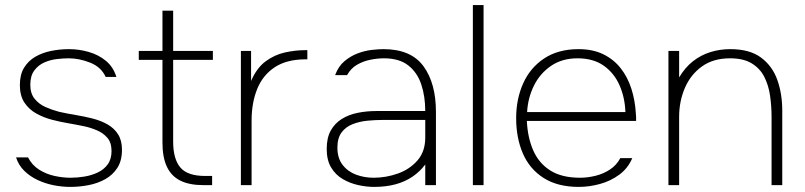

<svg xmlns="http://www.w3.org/2000/svg" viewBox="-20 -727 3162 754"><path d="M256 7Q224 7 191 0.5Q158 -6 128 -20Q98 -34 75.5 -56Q53 -78 43 -109H90Q106 -78 134 -60.5Q162 -43 194.5 -36Q227 -29 257 -29Q283 -29 311 -33.5Q339 -38 363.5 -49.5Q388 -61 403 -81.5Q418 -102 418 -134Q418 -167 401.5 -186Q385 -205 360 -215.5Q335 -226 311 -231Q297 -234 281 -237Q265 -240 248 -243Q218 -248 185 -256.5Q152 -265 123 -281Q94 -297 76 -324Q58 -351 58 -393Q58 -434 74.5 -461Q91 -488 118.5 -504Q146 -520 180.5 -527Q215 -534 251 -534Q290 -534 328.5 -523Q367 -512 396 -488Q425 -464 437 -425H395Q377 -464 334 -481Q291 -498 250 -498Q229 -498 203 -495Q177 -492 153.5 -481.5Q130 -471 114.5 -450Q99 -429 99 -394Q99 -360 116 -339Q133 -318 159 -306.5Q185 -295 212 -288Q243 -281 276.5 -275.5Q310 -270 342 -262Q377 -253 403 -238Q429 -223 444 -199Q459 -175 459 -139Q459 -96 441 -68Q423 -40 393.5 -23.5Q364 -7 328 0Q292 7 256 7Z M778 0Q724 0 688.5 -17.5Q653 -35 635.5 -72Q618 -109 618 -167V-492H525V-527H618V-685H660V-527H816V-492H660V-171Q660 -103 688 -69.5Q716 -36 786 -36H813V0Z M926 0V-527H966V-409Q988 -460 1023 -486Q1058 -512 1099 -521Q1140 -530 1177 -530Q1179 -530 1182 -530Q1185 -530 1187 -530V-494H1180Q1106 -494 1059 -463Q1012 -432 990 -377.5Q968 -323 968 -253V0Z M1449 7Q1420 7 1387.5 0Q1355 -7 1326.5 -23.5Q1298 -40 1280.5 -69Q1263 -98 1263 -142Q1263 -186 1279 -214.5Q1295 -243 1322.5 -260Q1350 -277 1385 -284Q1420 -291 1458 -291H1650Q1650 -348 1634.5 -395Q1619 -442 1583.5 -470Q1548 -498 1488 -498Q1463 -498 1435 -492.5Q1407 -487 1382.5 -473Q1358 -459 1343 -432H1296Q1309 -467 1333 -487Q1357 -507 1385 -517.5Q1413 -528 1440 -531Q1467 -534 1486 -534Q1594 -534 1643 -467Q1692 -400 1692 -287V0H1650V-81Q1629 -53 1599.5 -33Q1570 -13 1532.5 -3Q1495 7 1449 7ZM1447 -29Q1496 -29 1542.5 -45.5Q1589 -62 1619.5 -97Q1650 -132 1650 -187V-256H1483Q1454 -256 1423 -253Q1392 -250 1365 -239.5Q1338 -229 1321.5 -207Q1305 -185 1305 -147Q1305 -106 1325.5 -79.5Q1346 -53 1378.5 -41Q1411 -29 1447 -29Z M1837 0V-707H1879V0Z M2253 7Q2170 7 2115 -28Q2060 -63 2033.5 -124Q2007 -185 2007 -263Q2007 -338 2034.5 -399.5Q2062 -461 2117 -497.5Q2172 -534 2252 -534Q2308 -534 2349 -514Q2390 -494 2417.5 -459Q2445 -424 2459.5 -378.5Q2474 -333 2477 -282Q2478 -275 2478 -267.5Q2478 -260 2478 -252H2049Q2052 -187 2074 -136.5Q2096 -86 2141 -57.5Q2186 -29 2258 -29Q2287 -29 2318 -36.5Q2349 -44 2375 -61Q2401 -78 2416 -106H2463Q2446 -66 2412 -41Q2378 -16 2336 -4.5Q2294 7 2253 7ZM2050 -287H2436Q2434 -344 2413 -392Q2392 -440 2351 -469Q2310 -498 2248 -498Q2187 -498 2143.5 -468Q2100 -438 2076.5 -390Q2053 -342 2050 -287Z M2605 0V-527H2647V-423Q2671 -463 2702 -487Q2733 -511 2770 -522.5Q2807 -534 2848 -534Q2924 -534 2968.5 -501Q3013 -468 3032.5 -413.5Q3052 -359 3052 -292V0H3010V-267Q3010 -311 3004 -352Q2998 -393 2981 -426Q2964 -459 2931.5 -478.5Q2899 -498 2847 -498Q2781 -498 2736.5 -466Q2692 -434 2669.5 -381.5Q2647 -329 2647 -268V0Z"/></svg>

Font: Onest Thin
Style: Regular
Weight: 250
Designer: Dmitri Voloshin, Andrey Kudryavtsev
Foundry: Dmitri Voloshin, Andrey Kudryavtsev
Version: Version 1.000;gftools[0.9.33]